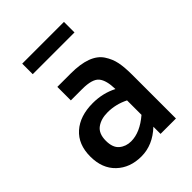

<svg xmlns="http://www.w3.org/2000/svg" viewBox="-224 -882 1005 1005"><g transform="rotate(-45 278.0 -379.5)"><path d="M434 -772V-694H125V-772ZM268 -556Q339 -556 385 -539Q431 -522 453.5 -488Q476 -454 483.5 -416.5Q491 -379 491 -323V0H377V-53Q307 13 223 13Q139 13 86 -37.5Q33 -88 33 -176Q33 -266 89 -315.5Q145 -365 240 -365Q314 -365 376 -333Q375 -398 351.5 -427Q328 -456 253 -456H169V-556ZM241 -81Q307 -81 377 -141V-248Q321 -276 261 -276Q212 -276 180.5 -253Q149 -230 149 -177Q149 -126 176 -103.5Q203 -81 241 -81Z"/></g></svg>

Font: Biryani DemiBold
Style: Regular
Weight: 600
Designer: Dan Reynolds and Mathieu Réguer
Foundry: Dan Reynolds and Mathieu Réguer
Version: Version 1.003;PS 001.003;hotconv 1.0.70;makeotf.lib2.5.58329